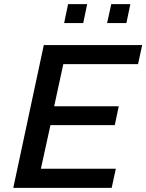

<svg xmlns="http://www.w3.org/2000/svg" viewBox="-20 -905 705 925"><path d="M308 -885 289 -794H381L400 -885ZM516 -885 496 -794H589L608 -885ZM191 -688 44 0H518L538 -92H177L223 -302H533L552 -393H241L285 -596H645L665 -688Z"/></svg>

Font: Saira UNSAM Medium Italic
Style: Regular
Weight: 500
Italic angle: -12°
Designer: Hector Gatti with collaboration of the Omnibus-Type team
Foundry: Omnibus-Type
Version: Version 0.072;PS 000.072;hotconv 1.0.88;makeotf.lib2.5.64775